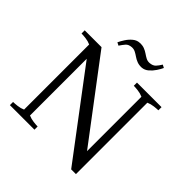

<svg xmlns="http://www.w3.org/2000/svg" viewBox="-238 -1091 1283 1283"><g transform="rotate(45 403.0 -450.0)"><path d="M633 14 184 -582V-46Q207 -36 232.5 -33Q258 -30 272 -30V0H40V-30Q54 -30 80 -33Q106 -36 128 -46V-661Q106 -671 80 -674Q54 -677 40 -677V-707H199L622 -147V-661Q600 -671 574 -674Q548 -677 534 -677V-707H766V-677Q752 -677 726.5 -674Q701 -671 678 -661V14ZM272 -794 251 -805Q260 -824 275 -847.5Q290 -871 311.5 -889Q333 -907 358 -908Q384 -910 403 -902.5Q422 -895 437 -884.5Q452 -874 467 -866Q482 -858 500 -859Q529 -861 543.5 -876.5Q558 -892 571 -914L592 -903Q584 -885 568.5 -861.5Q553 -838 532 -820Q511 -802 485 -800Q460 -799 441 -806.5Q422 -814 407 -824.5Q392 -835 376.5 -843Q361 -851 343 -850Q314 -848 300 -831.5Q286 -815 272 -794Z"/></g></svg>

Font: Joan
Style: Regular
Weight: 400
Designer: Paolo Biagini
Version: Version 1.001; ttfautohint (v1.8.4.7-5d5b);gftools[0.9.30]